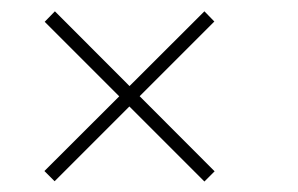

<svg xmlns="http://www.w3.org/2000/svg" viewBox="-20 -560 540 348"><path d="M350.5 -231 61 -520.5 79.5 -539.5 369 -249.5ZM79 -231.5 60.5 -250 350.5 -539.5 368.5 -521Z"/></svg>

Font: Bodoni Moda 9pt ExtraBold
Style: Regular
Weight: 800
Designer: Owen Earl
Foundry: indestructible type
Version: Version 2.005